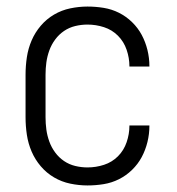

<svg xmlns="http://www.w3.org/2000/svg" viewBox="-20 -558 540 586"><path d="M247 8Q221 8 194.5 2.5Q168 -3 145 -16.5Q122 -30 104.5 -50.5Q87 -71 76.5 -95.5Q66 -120 62 -146.5Q58 -173 58 -200V-330Q58 -357 62 -383.5Q66 -410 76.5 -434.5Q87 -459 104.5 -479.5Q122 -500 145 -513.5Q168 -527 194.5 -532.5Q221 -538 247 -538Q272 -538 296.5 -534Q321 -530 343 -519Q365 -508 383 -490.5Q401 -473 412.5 -451.5Q424 -430 430 -405.5Q436 -381 436 -356Q436 -356 436 -355.5Q436 -355 436 -355H375Q375 -355 375 -355.5Q375 -356 375 -356Q375 -381 366.5 -406Q358 -431 340 -449Q322 -467 297.5 -475Q273 -483 247 -483Q228 -483 209.5 -478.5Q191 -474 175.5 -463.5Q160 -453 148.5 -437.5Q137 -422 130.5 -404Q124 -386 121.5 -367.5Q119 -349 119 -330V-200Q119 -181 121.5 -162.5Q124 -144 130.5 -126Q137 -108 148.5 -92.5Q160 -77 175.5 -66.5Q191 -56 209.5 -51.5Q228 -47 247 -47Q273 -47 297.5 -55Q322 -63 340 -81Q358 -99 366.5 -124Q375 -149 375 -174Q375 -174 375 -174.5Q375 -175 375 -175H436Q436 -175 436 -174.5Q436 -174 436 -174Q436 -149 430 -124.5Q424 -100 412.5 -78.5Q401 -57 383 -39.5Q365 -22 343 -11Q321 0 296.5 4Q272 8 247 8Z"/></svg>

Font: Iosevka Term Light
Style: Regular
Weight: 300
Monospace: yes
Designer: Belleve Invis
Foundry: Belleve Invis
Version: Version 9.0.1; ttfautohint (v1.8.3)